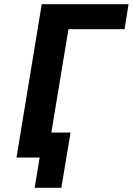

<svg xmlns="http://www.w3.org/2000/svg" viewBox="-20 -755 640 920"><path d="M146 145 170 0H59L180 -735H596L577 -615H308L226 -120H318L274 145Z"/></svg>

Font: Iosevka Heavy Extended Oblique
Style: Regular
Weight: 900
Width: 7
Italic angle: -9°
Monospace: yes
Designer: Belleve Invis
Foundry: Belleve Invis
Version: Version 32.5.0; ttfautohint (v1.8.4)